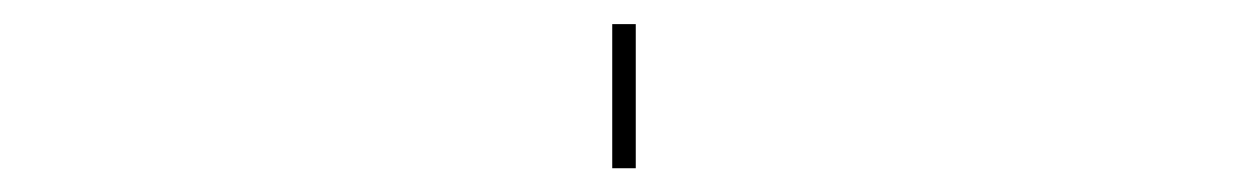

<svg xmlns="http://www.w3.org/2000/svg" viewBox="-20 -440 1040 160"><path d="M490.2 -299.8V-419.9H509.8V-299.8Z"/></svg>

Font: Mgen+ 1m thin
Style: Regular
Weight: 100
Designer: [Source Han Sans]
Ryoko NISHIZUKA  (kana & ideographs); Paul D. Hunt (Latin, Greek & Cyrillic); Wenlong ZHANG  (bopomofo
Version: Version 1.059.20150602